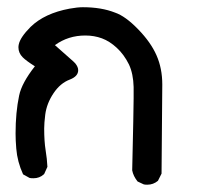

<svg xmlns="http://www.w3.org/2000/svg" viewBox="-20 -300 540 524"><path d="M340.8 164.1Q344.7 -3.9 344.7 -31.2Q344.7 -58.6 344.7 -62.5Q343.8 -98.6 332 -124Q318.4 -151.4 298.8 -169.4Q279.3 -187.5 258.3 -195.3Q237.3 -203.1 212.9 -203.1Q166 -203.1 129.9 -176.8Q177.7 -134.8 180.2 -132.3Q182.6 -129.9 185.5 -127Q193.4 -117.2 193.4 -108.4Q193.4 -91.8 170.9 -83Q144.5 -73.2 126 -45.4Q107.4 -17.6 103.5 12.7Q100.6 36.1 100.6 50.8Q100.6 85.9 104.5 109.9Q108.4 133.8 109.4 155.3L100.6 174.8L99.6 175.8Q87.9 186.5 71.3 186.5Q63.5 186.5 60.5 185.5L43 175.8Q27.3 141.6 24.4 105.5Q22.5 83 22.5 64.5Q22.5 6.8 32.2 -39.1Q39.1 -73.2 75.2 -119.1Q51.8 -133.8 42 -143.6Q30.3 -155.3 30.3 -170.9Q30.3 -174.8 31.2 -178.7Q35.2 -198.2 63.5 -226.6Q101.6 -263.7 169.9 -276.4Q191.4 -280.3 206.1 -280.3Q256.8 -280.3 293.9 -265.6Q322.3 -255.9 356.9 -220.2Q391.6 -184.6 407.2 -148.9Q422.9 -113.3 422.9 -69.3L420.9 173.8L411.1 193.4Q398.4 204.1 381.8 204.1Q375 204.1 372.1 203.1L355.5 195.3Q343.8 180.7 340.8 165Z"/></svg>

Font: JasonHandwriting2
Style: SemiBold
Weight: 600
Version: Version 1.04.7